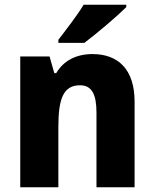

<svg xmlns="http://www.w3.org/2000/svg" viewBox="-20 -786 648 806"><path d="M510 -756V-766H331C304 -721 258 -662 225 -619V-606H334C385 -644 473 -719 510 -756ZM368 -559C301 -559 247 -532 216 -479H208L188 -549H65V0H225V-253C225 -372 246 -428 316 -428C366 -428 385 -389 385 -313V0H545V-359C545 -495 476 -559 368 -559Z"/></svg>

Font: Noto Sans Myanmar SemiCondensed ExtraBold
Style: Regular
Weight: 800
Width: 4
Designer: Monotype Design Team
Foundry: Monotype Imaging Inc.
Version: Version 2.107